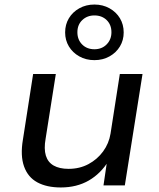

<svg xmlns="http://www.w3.org/2000/svg" viewBox="-20 -817 699 846"><path d="M248 9Q186 9 144.5 -13.5Q103 -36 86 -83.5Q69 -131 81 -202L126 -491H226L181 -206Q173 -161 182 -131.5Q191 -102 216.5 -87.5Q242 -73 282 -73Q331 -73 370 -94Q409 -115 434.5 -150Q460 -185 467 -228L508 -491H608L530 0H436L452 -109H459Q424 -52 371 -21.5Q318 9 248 9ZM396 -552Q359 -552 329.5 -568.5Q300 -585 283.5 -612.5Q267 -640 267 -674Q267 -709 283.5 -736.5Q300 -764 329.5 -780.5Q359 -797 396 -797Q433 -797 462.5 -780.5Q492 -764 508.5 -736.5Q525 -709 525 -674Q525 -640 508.5 -612.5Q492 -585 462.5 -568.5Q433 -552 396 -552ZM396 -600Q429 -600 450 -621.5Q471 -643 471 -675Q471 -708 450 -728.5Q429 -749 396 -749Q364 -749 342.5 -728.5Q321 -708 321 -675Q321 -642 342 -621Q363 -600 396 -600Z"/></svg>

Font: Nunito Sans 10pt SemiExpanded Medium
Style: Italic
Weight: 500
Width: 6
Italic angle: -9°
Designer: Vernon Adams
Foundry: Vernon Adams
Version: Version 3.101;gftools[0.9.27]